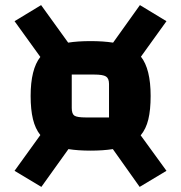

<svg xmlns="http://www.w3.org/2000/svg" viewBox="-20 -719 710 752"><path d="M531 -189 632 -50 527 13 422 -135Q383 -129 335 -129Q286 -129 248 -135L142 13L37 -50L138 -190Q118 -215 109 -252.5Q100 -290 100 -343Q100 -448 138 -496L37 -636L141 -699L247 -552Q284 -558 335 -558Q384 -558 423 -552L528 -699L632 -636L532 -497Q570 -449 570 -343Q570 -289 561 -251.5Q552 -214 531 -189ZM407 -259V-390Q407 -412 395 -419.5Q383 -427 349 -427H261V-296Q261 -273 271.5 -266Q282 -259 316 -259Z"/></svg>

Font: Changa Black
Style: Regular
Weight: 900
Designer: Eduardo Rodriguez Tunni
Foundry: Eduardo Rodriguez Tunni
Version: Version 2.001; ttfautohint (v1.5.10-5e6f)